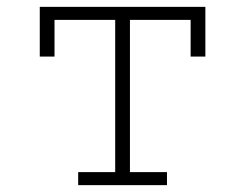

<svg xmlns="http://www.w3.org/2000/svg" viewBox="-20 -540 715 560"><path d="M208 0V-38H316V-482H139V-375H96V-520H579V-375H536V-482H359V-38H467V0Z"/></svg>

Font: Iosevka Etoile Extralight
Style: Regular
Weight: 200
Designer: Belleve Invis
Foundry: Belleve Invis
Version: Version 22.1.2; ttfautohint (v1.8.4)